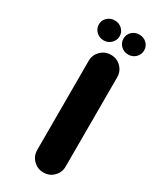

<svg xmlns="http://www.w3.org/2000/svg" viewBox="-194 -807 696 857"><g transform="rotate(30 154.5 -379.0)"><path d="M182.1 -702.1Q182.1 -680.7 166.5 -665.5Q150.9 -650.4 128.9 -650.4Q106.4 -650.4 90.8 -665.5Q75.2 -680.7 75.2 -702.1Q75.2 -723.6 90.8 -738.3Q106.4 -752.9 128.9 -752.9Q150.9 -752.9 166.5 -738.3Q182.1 -723.6 182.1 -702.1ZM308.6 -702.1Q308.6 -680.7 293.2 -665.5Q277.8 -650.4 255.4 -650.4Q232.9 -650.4 217.5 -665.5Q202.1 -680.7 202.1 -702.1Q202.1 -723.6 217.5 -738.3Q232.9 -752.9 255.4 -752.9Q277.8 -752.9 293.2 -738.3Q308.6 -723.6 308.6 -702.1ZM264.2 -78.6Q264.2 -48.3 243.2 -26.9Q222.2 -5.4 191.9 -5.4H190.4Q160.2 -5.4 138.7 -26.9Q117.2 -48.3 117.2 -78.6V-538.1Q117.2 -568.4 138.7 -589.8Q160.2 -611.3 190.4 -611.3H191.9Q222.2 -611.3 243.2 -589.8Q264.2 -568.4 264.2 -538.1Z"/></g></svg>

Font: Dyuthi
Style: Regular
Weight: 400
Designer: Hiran Venugopalan, Hussain K H and Suresh P for Sawthanthra Malayalam Computing (SMC)
Version: Version 3.0.0+20221109